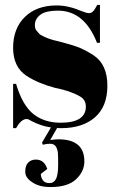

<svg xmlns="http://www.w3.org/2000/svg" viewBox="-20 -508 468 776"><path d="M45 10C45 10 45 10 45 10C59 -15 73 -27 88 -27C88 -27 88 -27 88 -27C93 -27 99 -24 107 -19C107 -19 107 -19 107 -19C134 -5 161 4 186 7C186 7 150 68 150 68C150 68 153 77 153 77C153 77 153 77 153 77C164 74 174 73 183 73C183 73 183 73 183 73C201 73 211 85 214 110C214 110 214 110 214 110C215 119 215 136 215 160C215 185 212 203 207 214C201 226 192 232 180 232C167 232 158 228 153 220C148 213 145 204 145 195C145 195 171 175 171 175C171 175 171 175 171 175C163 150 148 137 125 137C125 137 125 137 125 137C112 137 102 141 94 149C86 157 82 169 82 186C82 203 92 217 111 229C130 242 154 248 185 248C185 248 185 248 185 248C232 248 266 237 288 216C310 195 321 171 321 144C321 144 321 144 321 144C321 85 286 55 216 55C216 55 216 55 216 55C208 55 197 56 183 58C183 58 211 9 211 9C211 9 211 9 211 9C214 10 220 10 227 10C227 10 227 10 227 10C285 10 331 -5 364 -34C397 -63 414 -105 414 -162C414 -218 396 -259 359 -284C359 -284 359 -284 359 -284C341 -296 322 -306 302 -315C282 -323 249 -333 204 -344C204 -344 204 -344 204 -344C200 -345 194 -346 186 -349C177 -352 171 -354 167 -356C163 -357 158 -360 152 -363C146 -366 142 -368 139 -371C136 -374 133 -378 128 -384C123 -389 121 -397 121 -407C121 -407 121 -407 121 -407C121 -424 129 -438 144 -449C159 -460 183 -465 214 -465C214 -465 214 -465 214 -465C285 -465 338 -422 372 -335C372 -335 384 -335 384 -335C384 -335 384 -488 384 -488C384 -488 373 -488 373 -488C373 -488 373 -488 373 -488C366 -475 361 -467 356 -462C351 -457 346 -455 339 -455C332 -455 323 -458 310 -463C310 -463 310 -463 310 -463C275 -478 242 -486 209 -486C209 -486 209 -486 209 -486C156 -486 113 -471 81 -440C49 -409 33 -367 33 -315C33 -263 51 -225 88 -201C88 -201 88 -201 88 -201C119 -181 157 -165 202 -153C202 -153 202 -153 202 -153C243 -145 276 -134 302 -119C302 -119 302 -119 302 -119C319 -110 327 -96 327 -77C327 -77 327 -77 327 -77C327 -34 293 -12 225 -12C225 -12 225 -12 225 -12C181 -12 144 -24 115 -47C86 -70 62 -111 45 -169C45 -169 33 -169 33 -169C33 -169 33 10 33 10C33 10 45 10 45 10Z"/></svg>

Font: Abril Fatface Utterance
Style: Regular
Weight: 500
Designer: Veronika Burian, Jos Scaglione
Foundry: TypeTogether
Version: ""